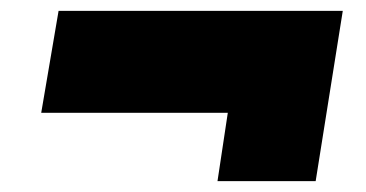

<svg xmlns="http://www.w3.org/2000/svg" viewBox="-20 -494 675 354"><path d="M56 -286 88 -474H612L562 -160H381L400 -286Z"/></svg>

Font: Georama Expanded Black
Style: Italic
Weight: 900
Width: 7
Italic angle: -9°
Designer: Jean-Baptiste Levee
Foundry: Production Type
Version: Version 1.000